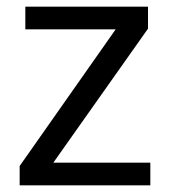

<svg xmlns="http://www.w3.org/2000/svg" viewBox="-20 -556 510 576"><path d="M431 0H39V-58L327 -468H56V-536H424V-470L140 -68H431Z"/></svg>

Font: Noto Sans Adlam
Style: Regular
Weight: 400
Designer: Mark Jamra, Neil Patel
Foundry: JamraPatel LLC
Version: Version 3.001